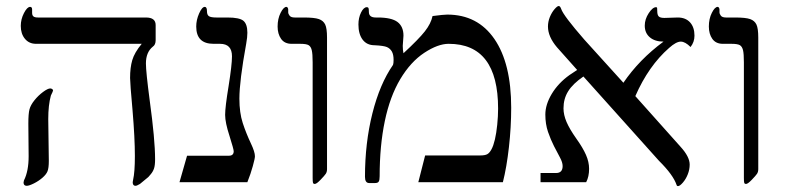

<svg xmlns="http://www.w3.org/2000/svg" viewBox="-20 -612 2645 645"><path d="M502.9 -477.1Q502.9 -461.4 493.2 -455.1Q470.2 -436.5 470.2 -398.9Q470.2 -371.1 482.9 -274.9Q501 -142.6 501 -77.1Q501 -56.2 497.3 -45.7Q493.7 -35.2 486.6 -26.9Q479.5 -18.6 478.8 -17.8Q478 -17.1 477.5 -16.6Q477.1 -16.1 476.3 -15.6Q475.6 -15.1 450.2 5.9Q439.9 12.2 435.1 12.2Q425.8 12.2 425.8 0L427.2 -8.3Q433.1 -33.7 433.1 -87.9Q433.1 -147.9 425.3 -240.7Q417 -333 417 -350.1Q417 -384.8 424.3 -409.9Q431.6 -435.1 456.1 -464.8H101.1Q77.6 -464.8 63.7 -481.7Q49.8 -498.5 49.8 -524.9Q49.8 -547.4 60.5 -568.1Q71.3 -588.9 81.1 -588.9Q87.9 -588.9 87.9 -580.1V-568.8Q87.9 -560.5 92.3 -556.9Q96.7 -553.2 107.9 -553.2H470.2Q502.9 -553.2 502.9 -527.8ZM158.2 -308.1Q158.2 -305.7 150.9 -291Q142.1 -258.8 142.1 -211.9L144 -71.8Q144 -47.4 139.6 -36.6Q135.3 -25.9 122.6 -14.9Q109.9 -3.9 93.8 4.2Q77.6 12.2 69.8 12.2Q59.1 12.2 59.1 1L60.5 -5.9Q76.2 -37.1 76.2 -86.9L75.2 -196.8Q75.2 -230.5 79.1 -244.9Q83 -259.3 95.7 -275.1Q108.4 -291 124.5 -303Q140.6 -314.9 148.9 -314.9Q151.9 -314.9 155 -313Q158.2 -311 158.2 -308.1Z M836.4 -86.9Q836.4 -79.6 829.3 -54Q822.3 -28.3 811 0H583L608.4 -88.9H749Q765.1 -88.9 765.1 -104Q765.1 -110.4 751 -155.3Q736.3 -200.2 736.3 -226.1Q736.3 -252.4 748 -323.2Q759.3 -394 759.3 -422.9Q759.3 -464.8 719.2 -464.8H697.3Q639.2 -464.8 639.2 -522.9Q639.2 -544.9 648.9 -566.9Q658.7 -588.9 668 -588.9Q675.3 -588.9 675.3 -574.2Q675.3 -562 681.9 -557.6Q688.5 -553.2 707 -553.2H744.1Q784.7 -553.2 797.9 -542Q811 -530.8 811 -502Q811 -486.8 807.1 -465.3Q784.2 -339.4 784.2 -280.8Q784.2 -233.4 795.4 -199Q806.6 -164.6 823.2 -129.4Q836.4 -101.6 836.4 -86.9Z M1078.6 -43.9Q1078.6 -34.7 1074.5 -28.3Q1070.3 -22 1056.9 -8.1Q1043.5 5.9 1037.6 5.9Q1032.7 5.9 1031.5 2.2Q1030.3 -1.5 1030.3 -14.2V-402.8Q1030.3 -431.2 1027.3 -443.4Q1024.4 -455.6 1016.8 -460.2Q1009.3 -464.8 988.3 -464.8H959.5Q936 -464.8 924.3 -481.4Q912.6 -498 912.6 -522.9Q912.6 -548.8 922.6 -568.8Q932.6 -588.9 942.4 -588.9Q944.8 -588.9 946.5 -585.9Q948.2 -583 948.2 -580.1V-570.8Q948.2 -565.4 952.9 -559.3Q957.5 -553.2 970.2 -553.2H1000.5Q1036.1 -553.2 1051.3 -547.9Q1066.4 -542.5 1072.5 -529.5Q1078.6 -516.6 1078.6 -485.8Z M1697.3 -250Q1697.3 -185.1 1689.7 -117.7Q1682.1 -50.3 1669.4 0H1385.3L1408.2 -89.8H1593.3Q1609.4 -89.8 1616.9 -94Q1624.5 -98.1 1631.1 -110.4Q1637.7 -122.6 1642.6 -143.6Q1647.5 -164.6 1650.4 -193.1Q1653.3 -221.7 1653.3 -247.1Q1653.3 -464.8 1487.3 -464.8Q1451.2 -464.8 1405.3 -434.6Q1359.4 -404.3 1324.7 -346.2Q1290 -288.1 1272.7 -205.1Q1255.4 -122.1 1255.4 -20Q1255.4 -7.3 1252.4 -2.2Q1249.5 2.9 1240.2 2.9H1220.2Q1206.1 2.9 1206.1 -18.1Q1206.1 -131.8 1231 -231Q1255.9 -330.1 1300.3 -394Q1302.2 -398.9 1302.2 -411.1Q1302.2 -428.7 1296.4 -439Q1290.5 -449.2 1279.8 -453.9Q1269 -458.5 1238.3 -460Q1212.4 -460 1198.2 -478.8Q1184.1 -497.6 1184.1 -529.8Q1184.1 -552.2 1192.9 -570.1Q1201.7 -587.9 1212.4 -587.9Q1216.3 -587.9 1217.8 -585.2Q1219.2 -582.5 1219.2 -571.8Q1219.2 -553.2 1242.2 -553.2H1249Q1295.4 -553.2 1315.4 -538.1Q1335.4 -522.9 1335.4 -492.2L1333 -458Q1333 -444.3 1335.4 -433.1Q1386.7 -480.5 1407.2 -506.6Q1427.7 -532.7 1433.1 -558.1Q1470.7 -563 1482.4 -563Q1584.5 -563 1640.9 -481Q1697.3 -398.9 1697.3 -250Z M2313 -492.2Q2313 -470.7 2299.8 -454.1Q2281.7 -472.2 2267.1 -472.2Q2251.5 -472.2 2228 -451.2Q2158.7 -390.6 2114.3 -289.1L2266.1 -119.1Q2296.9 -85.4 2296.9 -59.1Q2296.9 -42.5 2290.5 -26.4Q2284.2 -10.3 2273.9 1.5Q2263.7 13.2 2257.8 13.2Q2253.9 13.2 2252.9 9.3Q2241.7 -24.4 2193.8 -71.8L1939.9 -355Q1904.3 -330.6 1888.7 -305.4Q1873 -280.3 1873 -248Q1873 -226.1 1883.3 -202.1Q1893.6 -178.2 1916 -146.5Q1938 -115.7 1948.5 -91.8Q1959 -67.9 1959 -44.9Q1959 -18.6 1949.2 0H1795.9V-30.8H1848.1Q1870.1 -30.8 1870.1 -54.2Q1870.1 -66.4 1861.1 -83Q1852.1 -99.6 1841.1 -121.1Q1830.1 -142.6 1821 -168.9Q1812 -195.3 1812 -227.1Q1812 -260.7 1833.7 -296.9Q1855.5 -333 1893.1 -359.9L1918.9 -377L1851.1 -453.1Q1820.8 -488.8 1820.8 -522.9Q1820.8 -539.1 1827.1 -554.7Q1833.5 -570.3 1842.8 -581.1Q1852.1 -591.8 1856.9 -591.8Q1861.8 -591.8 1865.2 -582Q1872.6 -559.6 1942.9 -479L2074.2 -334Q2127.4 -412.1 2209 -472.2Q2180.2 -472.2 2163.1 -486.6Q2146 -501 2146 -525.9Q2146 -547.4 2159.2 -567.6Q2172.4 -587.9 2184.1 -587.9Q2187 -587.9 2187.5 -585.2Q2188 -582.5 2188 -574.2Q2188 -562 2192.9 -556.9Q2197.8 -551.8 2211.9 -551.8L2256.8 -553.2Q2283.2 -553.2 2298.1 -536.9Q2313 -520.5 2313 -492.2Z M2527.3 -43.9Q2527.3 -34.7 2523.2 -28.3Q2519 -22 2505.6 -8.1Q2492.2 5.9 2486.3 5.9Q2481.4 5.9 2480.2 2.2Q2479 -1.5 2479 -14.2V-402.8Q2479 -431.2 2476.1 -443.4Q2473.1 -455.6 2465.6 -460.2Q2458 -464.8 2437 -464.8H2408.2Q2384.8 -464.8 2373 -481.4Q2361.3 -498 2361.3 -522.9Q2361.3 -548.8 2371.3 -568.8Q2381.3 -588.9 2391.1 -588.9Q2393.6 -588.9 2395.3 -585.9Q2397 -583 2397 -580.1V-570.8Q2397 -565.4 2401.6 -559.3Q2406.2 -553.2 2418.9 -553.2H2449.2Q2484.9 -553.2 2500 -547.9Q2515.1 -542.5 2521.2 -529.5Q2527.3 -516.6 2527.3 -485.8Z"/></svg>

Font: Tinos
Style: Regular
Weight: 400
Designer: Steve Matteson
Foundry: Monotype Imaging Inc.
Version: Version 1.23